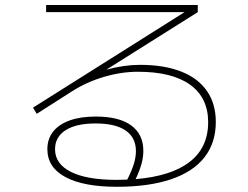

<svg xmlns="http://www.w3.org/2000/svg" viewBox="-20 -714 978 758"><path d="M167 -125Q167 -165.5 189.9 -194.6Q212.9 -223.6 255.9 -238.8Q298.8 -253.9 358.4 -253.9Q449.7 -253.9 497.8 -219Q545.9 -184.1 545.9 -118.2Q545.9 -93.8 538.8 -67.6Q531.7 -41.5 515.6 -6.8Q656.7 -18.6 729.2 -75.2Q801.8 -131.8 801.8 -231.4Q801.8 -328.1 730.7 -379.4Q659.7 -430.7 524.4 -430.7Q458.5 -430.7 389.4 -410.2Q320.3 -389.6 262.7 -352.5L125 -264.6L110.4 -289.1L708.5 -666H162.1V-694.3H760.7V-666L399.9 -439Q470.2 -458 532.2 -458Q627.9 -458 695.1 -431.6Q762.2 -405.3 797.1 -354.7Q832 -304.2 832 -232.4Q832 -149.9 786.9 -92.5Q741.7 -35.2 654.3 -5.9Q566.9 23.4 441.4 23.4Q309.6 23.4 238.3 -14.9Q167 -53.2 167 -125ZM440.4 -3.9 482.4 -4.9Q501 -42 508.8 -68.1Q516.6 -94.2 516.6 -117.2Q516.6 -170.9 476.1 -198.7Q435.5 -226.6 357.4 -226.6Q280.8 -226.6 239 -200Q197.3 -173.3 197.3 -125Q197.3 -66.9 260 -35.4Q322.8 -3.9 440.4 -3.9Z"/></svg>

Font: Pretendard Thin
Style: Regular
Weight: 100
Designer: Base glyphs from Inter by Rasmus Andersson; Hangeul glyphs from Noto Sans CJK(Source Han Sans) by Jang Soo-young and Kan
Foundry: Kil Hyung-jin
Version: Version 1.309